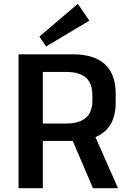

<svg xmlns="http://www.w3.org/2000/svg" viewBox="-20 -984 675 1004"><path d="M77 -700H362Q472 -700 528.5 -648Q585 -596 585 -494V-447Q585 -348 528.5 -297.5Q472 -247 362 -247H198V-338H323Q394 -338 428.5 -367.5Q463 -397 463 -458V-485Q463 -549 429 -578.5Q395 -608 323 -608H175L204 -642V0H77ZM349 -274H476L597 0H466ZM447 -876 221 -741 186 -793 387 -964Z"/></svg>

Font: Pathway Extreme 12pt SemiBold
Style: Regular
Weight: 600
Version: Version 1.001;gftools[0.9.26]